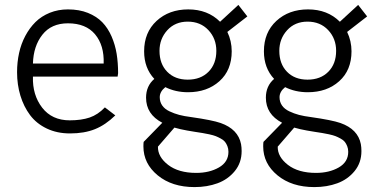

<svg xmlns="http://www.w3.org/2000/svg" viewBox="-20 -532 1509 774"><path d="M262.2 5.9Q210 5.9 168.5 -13.9Q127 -33.7 101.3 -67.9Q75.7 -102.1 62.3 -146.2Q48.8 -190.4 48.8 -241.2Q48.8 -281.2 56.9 -318.1Q64.9 -355 82 -387.2Q99.1 -419.4 123 -443.1Q147 -466.8 180.7 -480.5Q214.4 -494.1 253.9 -494.1Q299.3 -494.1 334.5 -480Q369.6 -465.8 392.3 -442.4Q415 -418.9 429.7 -385.3Q444.3 -351.6 450.2 -315.2Q456.1 -278.8 456.1 -236.8L454.1 -223.1H112.8Q110.4 -149.4 149.9 -98.1Q189.5 -46.9 261.2 -46.9Q308.1 -46.9 341.6 -58.3Q375 -69.8 402.8 -99.1L444.8 -66.9Q405.3 -28.3 362.5 -11.2Q319.8 5.9 262.2 5.9ZM112.8 -275.9H397.9Q400.4 -349.1 363.3 -393.6Q326.2 -438 253.9 -438Q187 -438 150.9 -392.1Q114.7 -346.2 112.8 -275.9Z M750 -60.1Q835.9 -47.9 869.6 -36.1Q939.9 -11.2 951.7 48.8Q954.1 62 954.1 77.1Q954.1 124 926.5 157.7Q898.9 191.4 856.9 206.8Q814.9 222.2 764.2 222.2Q673.3 222.2 615.7 174.8Q558.1 127.4 558.1 58.1Q558.1 46.9 559.1 40L634.3 -37.1Q568.8 -71.3 568.8 -138.2Q568.8 -185.5 602.1 -213.9Q561 -257.8 561 -325.2Q561 -401.4 611.3 -447.8Q661.6 -494.1 738.8 -494.1Q817.4 -494.1 867.2 -444.3L940.9 -512.2L977.1 -465.8L896.5 -403.3Q914.1 -366.7 914.1 -325.2Q914.1 -249 864.5 -204.6Q814.9 -160.2 737.8 -160.2Q687.5 -160.2 646.5 -180.7Q624 -162.6 624 -140.1Q624 -121.1 634 -106.7Q644 -92.3 663.1 -83.3Q682.1 -74.2 702.6 -68.8Q723.1 -63.5 750 -60.1ZM736.8 -444.8Q686 -444.8 654.5 -410.2Q623 -375.5 623 -327.1Q623 -274.4 654.1 -242.7Q685.1 -210.9 736.8 -210.9Q789.1 -210.9 820.6 -242.7Q852.1 -274.4 852.1 -327.1Q852.1 -376.5 820.1 -410.6Q788.1 -444.8 736.8 -444.8ZM771 165Q824.2 165 862.5 143.1Q900.9 121.1 900.9 80.1Q900.9 67.4 896.7 57.1Q892.6 46.9 887 39.8Q881.3 32.7 870.1 26.6Q858.9 20.5 849.6 16.8Q840.3 13.2 823.7 9.5Q807.1 5.9 796.1 4.2Q785.2 2.4 764.9 -0.7Q744.6 -3.9 733.9 -5.9Q706.5 -10.7 683.1 -17.6L616.7 59.1Q615.7 100.1 657.7 132.6Q699.7 165 771 165Z M1232.9 -60.1Q1318.8 -47.9 1352.5 -36.1Q1422.9 -11.2 1434.6 48.8Q1437 62 1437 77.1Q1437 124 1409.4 157.7Q1381.8 191.4 1339.8 206.8Q1297.9 222.2 1247.1 222.2Q1156.2 222.2 1098.6 174.8Q1041 127.4 1041 58.1Q1041 46.9 1042 40L1117.2 -37.1Q1051.8 -71.3 1051.8 -138.2Q1051.8 -185.5 1085 -213.9Q1043.9 -257.8 1043.9 -325.2Q1043.9 -401.4 1094.2 -447.8Q1144.5 -494.1 1221.7 -494.1Q1300.3 -494.1 1350.1 -444.3L1423.8 -512.2L1460 -465.8L1379.4 -403.3Q1397 -366.7 1397 -325.2Q1397 -249 1347.4 -204.6Q1297.9 -160.2 1220.7 -160.2Q1170.4 -160.2 1129.4 -180.7Q1106.9 -162.6 1106.9 -140.1Q1106.9 -121.1 1116.9 -106.7Q1127 -92.3 1146 -83.3Q1165 -74.2 1185.5 -68.8Q1206.1 -63.5 1232.9 -60.1ZM1219.7 -444.8Q1168.9 -444.8 1137.5 -410.2Q1106 -375.5 1106 -327.1Q1106 -274.4 1137 -242.7Q1168 -210.9 1219.7 -210.9Q1272 -210.9 1303.5 -242.7Q1335 -274.4 1335 -327.1Q1335 -376.5 1303 -410.6Q1271 -444.8 1219.7 -444.8ZM1253.9 165Q1307.1 165 1345.5 143.1Q1383.8 121.1 1383.8 80.1Q1383.8 67.4 1379.6 57.1Q1375.5 46.9 1369.9 39.8Q1364.3 32.7 1353 26.6Q1341.8 20.5 1332.5 16.8Q1323.2 13.2 1306.6 9.5Q1290 5.9 1279.1 4.2Q1268.1 2.4 1247.8 -0.7Q1227.5 -3.9 1216.8 -5.9Q1189.5 -10.7 1166 -17.6L1099.6 59.1Q1098.6 100.1 1140.6 132.6Q1182.6 165 1253.9 165Z"/></svg>

Font: HK Grotesk Light
Style: Regular
Weight: 300
Designer: Alfredo Marco Pradil and Stefan Peev
Foundry: Hanken Design Co.
Version: Version 1.045;PS 001.045;hotconv 1.0.88;makeotf.lib2.5.64775